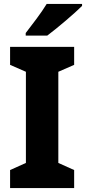

<svg xmlns="http://www.w3.org/2000/svg" viewBox="-20 -951 435 971"><path d="M395 -921V-931H216C189 -886 143 -827 110 -784V-771H219C270 -809 358 -884 395 -921ZM355 0V-91L275 -127V-588L355 -623V-714H31V-623L111 -588V-127L31 -91V0Z"/></svg>

Font: Noto Sans Myanmar SemiCondensed ExtraBold
Style: Regular
Weight: 800
Width: 4
Designer: Monotype Design Team
Foundry: Monotype Imaging Inc.
Version: Version 2.107